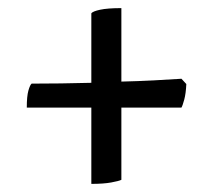

<svg xmlns="http://www.w3.org/2000/svg" viewBox="-20 -510 522 473"><path d="M205 -57V-245H46Q46 -273 50 -287Q54 -301 58 -304Q92 -304 129.5 -304.5Q167 -305 205 -306V-477Q208 -482 226.5 -486Q245 -490 279 -490V-309Q321 -310 359 -312Q397 -314 427 -316L439 -303Q438 -280 434 -265Q430 -250 427 -245H279V-67Q273 -64 254 -60.5Q235 -57 205 -57Z"/></svg>

Font: Texturina 72pt
Style: Bold
Weight: 700
Designer: Guillermo Torres Carreño
Foundry: Omnibus-Type
Version: Version 1.002; ttfautohint (v1.8.3)